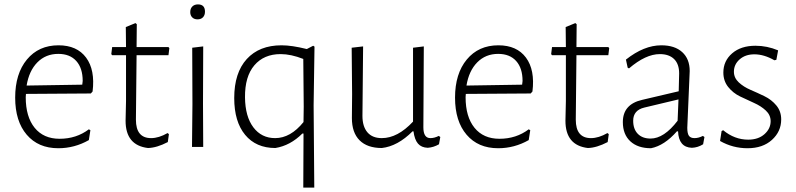

<svg xmlns="http://www.w3.org/2000/svg" viewBox="-20 -668 3620 873"><path d="M245 6Q154 6 101.5 -55.5Q49 -117 49 -224Q49 -333 102.5 -397.5Q156 -462 246 -462Q330 -462 371.5 -406Q413 -350 401 -252L393 -243L98 -241Q97 -236 97 -226Q97 -137 137.5 -87Q178 -37 251 -37Q327 -37 384 -80L391 -76L384 -31Q319 6 245 6ZM245 -423Q188 -423 150 -384.5Q112 -346 101 -279L354 -283L356 -300Q356 -358 327 -390.5Q298 -423 245 -423Z M653 5Q551 -7 551 -119L553 -209V-417H490L486 -422L490 -454H553L552 -545L596 -563L602 -558L601 -454H746L750 -449L746 -417H601L598 -124Q598 -40 667 -40Q702 -40 742 -63L748 -58L743 -22Q693 4 653 5Z M880 -648Q912 -648 912 -615Q912 -599 903 -589.5Q894 -580 878 -580Q863 -580 854 -589Q845 -598 845 -613Q845 -629 854.5 -638.5Q864 -648 880 -648ZM853 0 855 -195 854 -451 904 -457 903 -198 904 0Z M1375 -445 1404 -460 1410 -456 1406 -189 1409 185H1359L1360 -40V-61H1355Q1300 -6 1232 5Q1144 5 1094.5 -55Q1045 -115 1045 -222Q1045 -337 1102 -399.5Q1159 -462 1260 -462Q1307 -462 1375 -445ZM1256 -422Q1180 -422 1136.5 -371Q1093 -320 1094 -225Q1095 -138 1132 -89Q1169 -40 1231 -40Q1301 -40 1360 -113L1361 -183L1359 -400Q1303 -422 1256 -422Z M1716 5Q1650 5 1615 -30Q1580 -65 1580 -131L1581 -240L1579 -451L1631 -457L1628 -141Q1628 -93 1650.5 -66.5Q1673 -40 1716 -40Q1788 -40 1858 -115V-451L1907 -457L1905 -89Q1905 -40 1937 -40Q1955 -40 1975 -50L1982 -45L1976 -12Q1952 2 1925 4Q1896 3 1880.5 -15Q1865 -33 1860 -71H1856Q1788 -3 1716 5Z M2245 6Q2154 6 2101.5 -55.5Q2049 -117 2049 -224Q2049 -333 2102.5 -397.5Q2156 -462 2246 -462Q2330 -462 2371.5 -406Q2413 -350 2401 -252L2393 -243L2098 -241Q2097 -236 2097 -226Q2097 -137 2137.5 -87Q2178 -37 2251 -37Q2327 -37 2384 -80L2391 -76L2384 -31Q2319 6 2245 6ZM2245 -423Q2188 -423 2150 -384.5Q2112 -346 2101 -279L2354 -283L2356 -300Q2356 -358 2327 -390.5Q2298 -423 2245 -423Z M2653 5Q2551 -7 2551 -119L2553 -209V-417H2490L2486 -422L2490 -454H2553L2552 -545L2596 -563L2602 -558L2601 -454H2746L2750 -449L2746 -417H2601L2598 -124Q2598 -40 2667 -40Q2702 -40 2742 -63L2748 -58L2743 -22Q2693 4 2653 5Z M2987 -462Q3048 -462 3082 -431Q3116 -400 3116 -345Q3116 -330 3110.5 -216Q3105 -102 3105 -87Q3105 -61 3112.5 -50.5Q3120 -40 3138 -40Q3156 -40 3176 -50L3183 -45L3177 -12Q3153 3 3126 4Q3066 2 3063 -71H3058Q3001 -6 2940 6Q2880 6 2846 -25.5Q2812 -57 2812 -113Q2812 -194 2900 -214L3066 -253L3068 -334Q3068 -377 3045 -399.5Q3022 -422 2980 -422Q2916 -422 2840 -357L2834 -360L2826 -397Q2908 -462 2987 -462ZM3065 -216 2910 -179Q2859 -167 2859 -119Q2859 -81 2880 -59.5Q2901 -38 2938 -38Q2999 -38 3061 -119Z M3415 -460Q3468 -460 3518 -439L3510 -396L3501 -394Q3454 -421 3410 -421Q3369 -421 3343 -398Q3317 -375 3317 -342Q3317 -314 3339 -293.5Q3361 -273 3392.5 -259.5Q3424 -246 3456 -230.5Q3488 -215 3510 -188.5Q3532 -162 3532 -125Q3532 -70 3490 -32Q3448 6 3379 6Q3312 6 3254 -27L3261 -72L3268 -76Q3320 -33 3382 -33Q3428 -33 3456 -58Q3484 -83 3484 -117Q3484 -145 3462 -165.5Q3440 -186 3408.5 -200Q3377 -214 3345 -229.5Q3313 -245 3291 -272.5Q3269 -300 3269 -338Q3269 -391 3309 -425.5Q3349 -460 3415 -460Z"/></svg>

Font: Alegreya Sans SC Light
Style: Regular
Weight: 300
Designer: Juan Pablo del Peral
Foundry: Huerta Tipografica
Version: Version 2.007